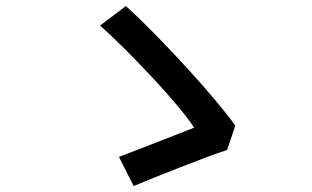

<svg xmlns="http://www.w3.org/2000/svg" viewBox="-20 -671 1040 639"><path d="M735.8 -171.9Q705.1 -162.1 663.1 -146.2Q621.1 -130.4 576.2 -112.8Q531.2 -95.2 491.2 -79.1Q451.2 -63 424.8 -51.8L376 -148.9Q399.4 -157.7 433.1 -170.9Q466.8 -184.1 503.7 -198.2Q540.5 -212.4 573 -225.3Q605.5 -238.3 626 -246.1Q606 -276.9 569.1 -320.8Q532.2 -364.7 487.1 -413.1Q441.9 -461.4 396.5 -506.8Q351.1 -552.2 313 -585.9L398.9 -650.9Q446.8 -607.4 500 -553Q553.2 -498.5 604.2 -442.6Q655.3 -386.7 697 -336.9Q738.8 -287.1 763.2 -252.9Z"/></svg>

Font: Source Han Sans CN Medium
Style: Regular
Weight: 500
Designer: Ryoko NISHIZUKA  (kana, bopomofo & ideographs); Paul D. Hunt (Latin, Greek & Cyrillic); Sandoll Communications , Soo-you
Foundry: Adobe
Version: Version 2.004;hotconv 1.0.118;makeotfexe 2.5.65603